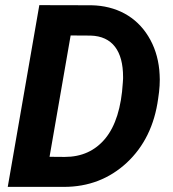

<svg xmlns="http://www.w3.org/2000/svg" viewBox="-20 -731 675 751"><path d="M230 0C326.2 0 408.2 -31.7 476.1 -94.7C543.5 -157.7 584.5 -241.2 598.6 -345.2L602.1 -371.1C604 -387.7 605 -403.8 605 -419.9C605 -432.6 604 -445.3 603 -458C598.1 -506.3 584 -550.3 560.1 -588.9C512.7 -666.5 433.6 -708.5 337.9 -710.4L133.8 -710.9L10.3 0ZM334.5 -591.8C419.9 -589.4 461.4 -530.8 461.4 -430.2C461.4 -428.2 461.4 -425.8 461.4 -423.3L460.4 -407.7C454.6 -310.5 431.6 -237.8 392.1 -189.5C352.1 -141.1 299.3 -117.2 233.4 -117.2L173.8 -117.7L256.3 -592.3Z"/></svg>

Font: Roboto
Style: Bold Italic
Weight: 700
Italic angle: -12°
Designer: Google
Version: Version 2.137; 2017